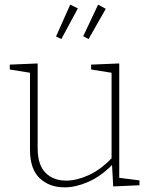

<svg xmlns="http://www.w3.org/2000/svg" viewBox="-20 -799 651 826"><path d="M258 7Q192 7 150.5 -32.5Q109 -72 109 -155V-486L22 -500V-521L142 -526V-162Q142 -90 175.5 -56Q209 -22 265 -22Q310 -22 361.5 -45.5Q413 -69 460 -118V-486L372 -500V-521L493 -526V-34L580 -23V-2L467 3L462 -89Q412 -39 358.5 -16Q305 7 258 7ZM361 -631 338 -643 402 -779 435 -761ZM244 -631 221 -642 282 -779 315 -763Z"/></svg>

Font: Bitter ExtraLight
Style: Regular
Weight: 200
Designer: Sol Matas, and Bitter project Authors
Foundry: Sol Matas
Version: Version 2.001